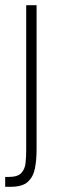

<svg xmlns="http://www.w3.org/2000/svg" viewBox="-31 -520 244 740"><path d="M70 -500H110V56Q110 97 103.5 129.5Q97 162 76 181Q55 200 10 200H-11V162H2Q37 162 51 147Q65 132 67.5 108Q70 84 70 57Z"/></svg>

Font: Haskoy ExtraLight
Style: Regular
Weight: 200
Designer: Ertekin Erdin
Foundry: Ertekin Erdin
Version: Version 2.000; ttfautohint (v1.8.4.7-5d5b)